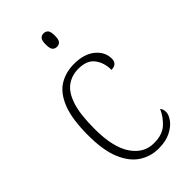

<svg xmlns="http://www.w3.org/2000/svg" viewBox="-233 -809 886 886"><g transform="rotate(-45 210.5 -366.0)"><path d="M244 10Q191 10 148.5 -18Q106 -46 81 -106Q56 -166 56 -263Q56 -370 80.5 -431Q105 -492 147 -517.5Q189 -543 243 -543Q308 -543 346 -512Q384 -481 384 -436Q384 -402 346 -401Q346 -448 321.5 -480.5Q297 -513 241 -513Q199 -513 166.5 -490Q134 -467 116 -413Q98 -359 98 -264Q98 -143 139.5 -82.5Q181 -22 247 -23Q301 -23 331.5 -51Q362 -79 377 -115Q387 -105 387 -85Q387 -67 370.5 -44.5Q354 -22 322 -6Q290 10 244 10ZM243 -654Q230 -654 222 -663Q214 -672 214 -698Q214 -724 222 -733Q230 -742 243 -742Q257 -742 265 -733Q273 -724 273 -698Q273 -672 265 -663Q257 -654 243 -654Z"/></g></svg>

Font: Noto Serif Georgian SemiCondensed ExtraLight
Style: Regular
Weight: 200
Width: 4
Designer: Monotype Design Team, Akaki Razmadze
Foundry: Google LLC
Version: Version 2.003; ttfautohint (v1.8.4.7-5d5b)